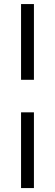

<svg xmlns="http://www.w3.org/2000/svg" viewBox="-20 -748 279 975"><path d="M86.9 -349.6Q86.9 -363.3 86.9 -376Q86.9 -389.6 86.9 -403.3Q86.9 -431.6 86.9 -460.9Q86.9 -489.3 86.9 -518.6Q86.9 -546.9 86.9 -576.2Q86.9 -604.5 86.9 -633.8Q86.9 -657.2 86.9 -680.7Q86.9 -704.1 86.9 -727.5Q88.9 -727.5 90.8 -727.5Q92.8 -727.5 94.7 -727.5Q100.6 -727.5 105.5 -727.5Q111.3 -727.5 117.2 -727.5Q121.1 -727.5 125 -727.5Q128.9 -727.5 132.8 -727.5Q137.7 -727.5 142.6 -727.5Q147.5 -727.5 152.3 -727.5Q152.3 -725.6 152.3 -723.6Q152.3 -721.7 152.3 -719.7Q152.3 -677.7 152.3 -635.7Q152.3 -593.8 152.3 -551.8Q152.3 -522.5 152.3 -494.1Q152.3 -464.8 152.3 -436.5Q152.3 -413.1 152.3 -389.6Q152.3 -366.2 152.3 -342.8Q150.4 -342.8 148.4 -342.8Q146.5 -342.8 144.5 -342.8Q138.7 -342.8 132.8 -342.8Q127.9 -342.8 122.1 -342.8Q118.2 -342.8 114.3 -342.8Q110.4 -342.8 106.4 -342.8Q101.6 -342.8 96.7 -342.8Q91.8 -342.8 86.9 -342.8Q86.9 -344.7 86.9 -346.7Q86.9 -347.7 86.9 -349.6ZM86.9 200.2Q86.9 186.5 86.9 173.8Q86.9 160.2 86.9 147.5Q86.9 118.2 86.9 89.8Q86.9 60.5 86.9 31.2Q86.9 2.9 86.9 -26.4Q86.9 -54.7 86.9 -84Q86.9 -107.4 86.9 -130.9Q86.9 -154.3 86.9 -177.7Q88.9 -177.7 90.8 -177.7Q92.8 -177.7 94.7 -177.7Q100.6 -177.7 105.5 -177.7Q111.3 -177.7 117.2 -177.7Q121.1 -177.7 125 -177.7Q128.9 -177.7 132.8 -177.7Q137.7 -177.7 142.6 -177.7Q147.5 -177.7 152.3 -177.7Q152.3 -175.8 152.3 -173.8Q152.3 -171.9 152.3 -169.9Q152.3 -127.9 152.3 -85.9Q152.3 -43.9 152.3 -2Q152.3 27.3 152.3 55.7Q152.3 85 152.3 113.3Q152.3 136.7 152.3 160.2Q152.3 183.6 152.3 207Q150.4 207 148.4 207Q146.5 207 144.5 207Q138.7 207 132.8 207Q127.9 207 122.1 207Q118.2 207 114.3 207Q110.4 207 106.4 207Q101.6 207 96.7 207Q91.8 207 86.9 207Q86.9 206.1 86.9 204.1Q86.9 202.1 86.9 200.2Z"/></svg>

Font: LeFont
Style: Light
Weight: 300
Designer: Leryon MEDIA
Version: Version 1.0